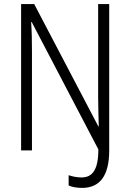

<svg xmlns="http://www.w3.org/2000/svg" viewBox="-20 -734 635 937"><path d="M381 183C467 183 513 124 513 0V-714H459V-258C459 -215 461 -165 462 -117H460L147 -714H83V0H136V-483C136 -536 135 -584 132 -626H135L460 -5C460 96 430 132 378 132C355 132 332 127 315 121V171C331 179 356 183 381 183Z"/></svg>

Font: Noto Sans Gujarati Condensed Light
Style: Regular
Weight: 300
Width: 3
Designer: Jelle Bosma - Monotype Design Team, Universal Thirst
Foundry: Monotype Imaging Inc.
Version: Version 2.106